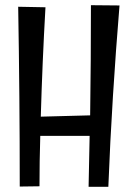

<svg xmlns="http://www.w3.org/2000/svg" viewBox="-20 -727 512 739"><path d="M50 -701C54 -471 56 -240 56 -9L132 -10C132 -74 133 -139 135 -204H325L321 -8H397C406 -241 421 -474 440 -706L330 -707C330 -566 329 -424 327 -283L137 -278C141 -418 147 -558 155 -699Z"/></svg>

Font: Englebert
Style: Regular
Weight: 400
Designer: Astigmatic (AOETI)
Foundry: Astigmatic (AOETI)
Version: Version 1.000